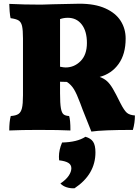

<svg xmlns="http://www.w3.org/2000/svg" viewBox="-20 -701 758 1036"><path d="M708 -78Q708 -38 697 0Q533 0 473 9Q463 -14 426 -109L413 -144Q394 -195 379 -219.5Q364 -244 341 -259Q317 -259 304 -260V-197Q304 -143 308.5 -117.5Q313 -92 323 -84Q333 -76 353 -75Q360 -55 360 3Q303 0 185 0Q99 0 30 3Q30 -45 38 -75Q66 -77 79.5 -86Q93 -95 98.5 -117.5Q104 -140 104 -187V-493Q104 -539 99 -560.5Q94 -582 80.5 -590.5Q67 -599 37 -603Q34 -616 32 -640.5Q30 -665 30 -680Q110 -676 202 -676L266 -678Q389 -681 409 -681Q492 -681 548 -656Q604 -631 631 -588.5Q658 -546 658 -493Q658 -409 620 -356Q582 -303 518 -286Q542 -277 557.5 -263Q573 -249 588.5 -223Q604 -197 630 -144Q650 -105 664.5 -92.5Q679 -80 708 -78ZM449 -469Q449 -533 421 -569Q393 -605 346 -605Q324 -605 304 -598V-341Q324 -337 334 -337Q381 -337 415 -371.5Q449 -406 449 -469ZM495 121Q495 240 382 315Q360 316 339.5 309.5Q319 303 306 289Q336 269 350.5 247.5Q365 226 365 207Q365 188 349 178Q333 168 299 164Q298 158 298 145Q298 107 315 68Q397 66 441 37Q470 45 482.5 64Q495 83 495 121Z"/></svg>

Font: Vollkorn SC Black
Style: Regular
Weight: 900
Designer: Friedrich Althausen
Foundry: Friedrich Althausen
Version: Version 4.015